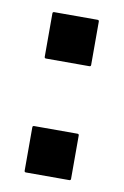

<svg xmlns="http://www.w3.org/2000/svg" viewBox="-58 -456 319 493"><g transform="rotate(10 101.5 -209.0)"><path d="M44 -297Q40 -297 40 -301V-414Q40 -418 44 -418H157Q161 -418 161 -414V-301Q161 -297 157 -297ZM44 0Q40 0 40 -4V-117Q40 -121 44 -121H157Q161 -121 161 -117V-4Q161 0 157 0Z"/></g></svg>

Font: Staatliches
Style: Regular
Weight: 400
Designer: Brian LaRossa & Erica Carras
Foundry: Type Brut Foundry
Version: Version 1.000; ttfautohint (v1.8.2) -l 8 -r 50 -G 200 -x 14 